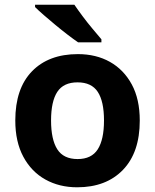

<svg xmlns="http://www.w3.org/2000/svg" viewBox="-20 -786 659 816"><path d="M574 -273.7Q574 -138 502.5 -64Q431 10 308 10Q232.1 10 172.8 -23.1Q113.4 -56.2 79.2 -119.8Q45 -183.4 45 -274Q45 -410 116 -483Q187 -556 311 -556Q388.4 -556 447.2 -523Q506 -490 540 -427.3Q574 -364.5 574 -273.7ZM197 -274Q197 -193 223.5 -151.5Q250 -110 309.9 -110Q369 -110 395.5 -151.5Q422 -193 422 -274Q422 -355 395.5 -395.5Q369 -436 309.5 -436Q250 -436 223.5 -395.5Q197 -355 197 -274ZM296 -766Q311 -744 331.5 -716.5Q352 -689 373.5 -663.5Q395 -638 411 -619V-606H312Q293 -619 267.5 -638.5Q242 -658 215.5 -680Q189 -702 166 -722Q143 -742 129 -756V-766Z"/></svg>

Font: Noto Sans Tangsa
Style: Regular
Weight: 400
Designer: David Williams
Foundry: Google LLC
Version: Version 1.504